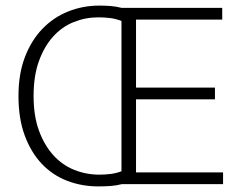

<svg xmlns="http://www.w3.org/2000/svg" viewBox="-20 -658 861 686"><path d="M331 8Q272 8 220 -12Q168 -32 129.5 -72.5Q91 -113 68.5 -173.5Q46 -234 46 -315Q46 -394 69 -454Q92 -514 131.5 -555Q171 -596 223.5 -617Q276 -638 335 -638Q355 -638 375 -636.5Q395 -635 414 -630H774V-588H466V-345H748V-303H466V-42H777V0H415Q396 5 375 6.5Q354 8 331 8ZM331 -596Q285 -596 243 -579Q201 -562 169.5 -527Q138 -492 119 -439.5Q100 -387 100 -315Q100 -243 119.5 -190.5Q139 -138 171 -103Q203 -68 245.5 -51Q288 -34 335 -34Q356 -34 375.5 -36.5Q395 -39 414 -46V-583Q394 -591 373.5 -593.5Q353 -596 331 -596Z"/></svg>

Font: Ek Mukta ExtraLight
Style: Regular
Weight: 275
Designer: Girish Dalvi and Yashodeep Gholap
Foundry: Ek Type
Version: Version 2.538;PS 1.002;hotconv 16.6.51;makeotf.lib2.5.65220;